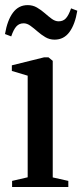

<svg xmlns="http://www.w3.org/2000/svg" viewBox="-25 -750 330 770"><path d="M23.5 0V-24.5L86 -39V-446.5L22.5 -465.5V-488L151.5 -520H169.5L186.5 -506V-38.5L249 -24.5V0ZM-5 -613.5Q4.5 -669 27 -699.2Q49.5 -729.5 86 -729.5Q106.5 -729.5 123.2 -719.8Q140 -710 154.8 -697Q169.5 -684 183 -674.2Q196.5 -664.5 210 -664.5Q228.5 -664.5 239.5 -676.8Q250.5 -689 260 -716.5L285 -707Q276 -652 253.5 -621.5Q231 -591 194 -591Q173.5 -591 156.8 -601Q140 -611 125.5 -623.8Q111 -636.5 97.2 -646.5Q83.5 -656.5 70 -656.5Q52 -656.5 40.8 -644.2Q29.5 -632 20 -604Z"/></svg>

Font: Merriweather 120pt
Style: Regular
Weight: 400
Version: Version 2.100